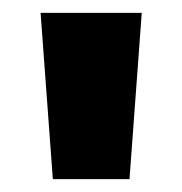

<svg xmlns="http://www.w3.org/2000/svg" viewBox="-20 -734 283 298"><path d="M200 -714 181 -456H62L43 -714Z"/></svg>

Font: Noto Sans Lao Looped ExtraCondensed ExtraBold
Style: Regular
Weight: 800
Width: 2
Designer: Mark Frömberg, Ben Mitchell
Foundry: The Fontpad Ltd
Version: Version 1.002; ttfautohint (v1.8.4.7-5d5b)